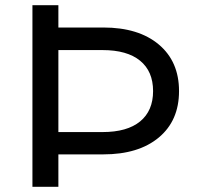

<svg xmlns="http://www.w3.org/2000/svg" viewBox="-20 -720 762 740"><path d="M670 -369Q670 -255 592 -190Q514 -125 378 -125H205V0H105V-700H205V-614H378Q514 -614 592 -548.5Q670 -483 670 -369ZM570 -369Q570 -445 520 -486Q470 -527 375 -527H205V-211H375Q470 -211 520 -252Q570 -293 570 -369Z"/></svg>

Font: CMG Sans Medium
Style: Regular
Weight: 500
Designer: Julieta Ulanovsky
Foundry: Julieta Ulanovsky
Version: Version 7.200